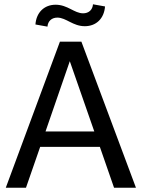

<svg xmlns="http://www.w3.org/2000/svg" viewBox="-20 -874 664 894"><path d="M7 0H101L167 -190H445L511 0H613L359 -680H259ZM145 -760 201 -750C203 -776 221 -792 247 -792C288 -792 319 -752 375 -752C428 -752 465 -788 469 -844L413 -854C411 -828 393 -812 367 -812C326 -812 295 -852 239 -852C186 -852 149 -816 145 -760ZM192 -262 305 -589 419 -262Z"/></svg>

Font: Ronzino
Style: Regular
Weight: 400
Designer: Nunzio Mazzaferro
Foundry: Collletttivo
Version: Version 1.000;Glyphs 3.3 (3337)